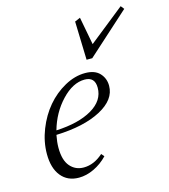

<svg xmlns="http://www.w3.org/2000/svg" viewBox="-107 -784 774 880"><g transform="rotate(-15 280.0 -344.0)"><path d="M332.5 -502 327.1 -684.6 353 -695.8 377.9 -564 546.9 -698.7 559.6 -682.6 359.4 -502ZM159.7 11.2Q106 11.2 75.4 -26.6Q44.9 -64.5 44.9 -131.3Q44.9 -189.5 67.6 -247.1Q90.3 -304.7 127 -347.9Q163.6 -391.1 212.2 -418Q260.7 -444.8 309.6 -444.8Q355.5 -444.8 378.4 -420.2Q401.4 -395.5 401.4 -360.4Q401.4 -294.4 321.5 -252Q241.7 -209.5 109.9 -205.1Q103.5 -172.4 103.5 -145.5Q103.5 -86.4 128.4 -57.4Q153.3 -28.3 192.9 -28.3Q241.7 -28.3 285.2 -67.4L296.9 -53.7Q268.1 -23.4 231.7 -6.1Q195.3 11.2 159.7 11.2ZM299.8 -416.5Q243.7 -416.5 190.4 -360.1Q137.2 -303.7 115.2 -225.1Q221.7 -230 285.2 -267.1Q348.6 -304.2 348.6 -365.2Q348.6 -416.5 299.8 -416.5Z"/></g></svg>

Font: Elstob Light
Style: Italic
Weight: 300
Italic angle: -20°
Designer: Peter S. Baker
Version: Version 1.015